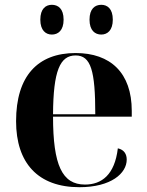

<svg xmlns="http://www.w3.org/2000/svg" viewBox="-20 -770 611 800"><path d="M402 -626C427 -626 450 -643 450 -688C450 -734 427 -750 402 -750C376 -750 353 -734 353 -688C353 -643 376 -626 402 -626ZM196 -626C222 -626 245 -643 245 -688C245 -734 222 -750 196 -750C171 -750 148 -734 148 -688C148 -643 171 -626 196 -626ZM311 10C443 10 508 -48 508 -105C508 -127 498 -146 471 -152C458 -42 404 -1 334 -1C239 -1 201 -82 201 -284H529V-308C529 -467 440 -549 295 -549C137 -549 47 -453 47 -265C47 -91 138 10 311 10ZM377 -294H201C202 -475 230 -539 295 -539C359 -539 377 -475 377 -294Z"/></svg>

Font: Noto Serif Display
Style: Bold
Weight: 700
Designer: Monotype Design Team
Foundry: Monotype Imaging Inc.
Version: Version 2.009